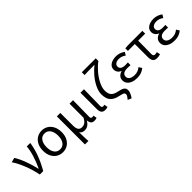

<svg xmlns="http://www.w3.org/2000/svg" viewBox="202 -2088 3586 3586"><g transform="rotate(-45 1995.0 -295.0)"><path d="M7 -533 98 -557Q152 -473 200.5 -341.5Q249 -210 274 -93H279Q333 -207 369.5 -323.5Q406 -440 415 -543H507Q485 -403 437 -274Q389 -145 306 0H216Q186 -150 131 -290Q76 -430 7 -533Z M571 -271Q571 -359 604 -424Q637 -489 693.5 -523Q750 -557 819 -557Q888 -557 944 -523Q1000 -489 1033 -424Q1066 -359 1066 -271Q1066 -183 1033 -119Q1000 -55 944 -21Q888 13 819 13Q750 13 693.5 -21Q637 -55 604 -119Q571 -183 571 -271ZM972 -271Q972 -367 931.5 -424Q891 -481 819 -481Q747 -481 706.5 -424Q666 -367 666 -271Q666 -175 706.5 -119Q747 -63 819 -63Q891 -63 931.5 -119Q972 -175 972 -271Z M1300 -543V-210Q1300 -137 1324 -101.5Q1348 -66 1400 -66Q1442 -66 1475.5 -87.5Q1509 -109 1544 -171V-543H1636Q1634 -443 1634 -391Q1630 -193 1630 -106Q1630 -63 1670 -63Q1683 -63 1702 -69L1714 0Q1688 13 1650 13Q1604 13 1580.5 -12Q1557 -37 1552 -92H1550Q1520 -40 1481.5 -14.5Q1443 11 1398 11Q1362 11 1336.5 0Q1311 -11 1293 -41Q1293 30 1295 84Q1297 138 1301 199H1209V-543Z M1833 -113V-543H1925L1922 -371Q1918 -185 1918 -106Q1918 -63 1956 -63Q1971 -63 1989 -69L2002 0Q1976 13 1936 13Q1881 13 1857 -18.5Q1833 -50 1833 -113Z M2416 77Q2416 60 2406 49Q2396 38 2369.5 29Q2343 20 2291 9Q2197 -10 2142 -67.5Q2087 -125 2087 -248Q2087 -327 2132 -418.5Q2177 -510 2246.5 -591.5Q2316 -673 2388 -728Q2361 -728 2345 -727Q2218 -727 2121 -722V-796H2489V-722H2484Q2414 -672 2343 -589.5Q2272 -507 2226.5 -416Q2181 -325 2181 -253Q2181 -162 2221.5 -120.5Q2262 -79 2344 -64Q2427 -48 2462.5 -22.5Q2498 3 2498 56Q2498 83 2482 122.5Q2466 162 2435 206L2362 176Q2394 135 2405 116.5Q2416 98 2416 77Z M2549 -150Q2549 -204 2580.5 -238Q2612 -272 2662 -285V-290Q2621 -305 2598.5 -338Q2576 -371 2576 -411Q2576 -481 2635 -519Q2694 -557 2783 -557Q2876 -557 2959 -497L2922 -436Q2857 -484 2786 -484Q2734 -484 2700.5 -462Q2667 -440 2667 -399Q2667 -360 2698 -337.5Q2729 -315 2792 -315Q2820 -315 2859 -318V-247Q2813 -250 2775 -250Q2709 -250 2675 -226Q2641 -202 2641 -157Q2641 -112 2680 -86Q2719 -60 2788 -60Q2829 -60 2864.5 -72.5Q2900 -85 2937 -115L2976 -54Q2928 -17 2882.5 -2Q2837 13 2779 13Q2712 13 2660 -7Q2608 -27 2578.5 -63.5Q2549 -100 2549 -150Z M3194 -122V-469H3012V-538L3090 -543H3468V-469H3283Q3280 -346 3280 -116Q3280 -88 3291 -75.5Q3302 -63 3325 -63Q3349 -63 3378 -71L3392 -1Q3348 13 3305 13Q3245 13 3219.5 -20.5Q3194 -54 3194 -122Z M3540 -150Q3540 -204 3571.5 -238Q3603 -272 3653 -285V-290Q3612 -305 3589.5 -338Q3567 -371 3567 -411Q3567 -481 3626 -519Q3685 -557 3774 -557Q3867 -557 3950 -497L3913 -436Q3848 -484 3777 -484Q3725 -484 3691.5 -462Q3658 -440 3658 -399Q3658 -360 3689 -337.5Q3720 -315 3783 -315Q3811 -315 3850 -318V-247Q3804 -250 3766 -250Q3700 -250 3666 -226Q3632 -202 3632 -157Q3632 -112 3671 -86Q3710 -60 3779 -60Q3820 -60 3855.5 -72.5Q3891 -85 3928 -115L3967 -54Q3919 -17 3873.5 -2Q3828 13 3770 13Q3703 13 3651 -7Q3599 -27 3569.5 -63.5Q3540 -100 3540 -150Z"/></g></svg>

Font: Noto Sans SC
Style: Regular
Weight: 400
Designer: Ryoko NISHIZUKA ____ (kana & ideographs); Paul D. Hunt (Latin, Greek & Cyrillic); Wenlong ZHANG ___ (bopomofo); Sandoll 
Foundry: Adobe Systems Incorporated
Version: Version 1.004